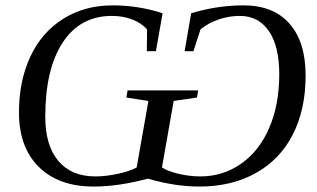

<svg xmlns="http://www.w3.org/2000/svg" viewBox="-20 -682 1176 712"><path d="M453.1 -346.7H714.8L710.4 -320.3L624 -307.6L580.6 -61Q599.6 -47.9 640.9 -37.8Q682.1 -27.8 723.6 -27.8Q806.2 -27.8 873.5 -74.5Q940.9 -121.1 978.3 -207.5Q1015.6 -293.9 1015.6 -406.7Q1015.6 -510.3 977.1 -566.7Q938.5 -623 869.6 -623Q829.6 -623 791.5 -610.1Q753.4 -597.2 723.6 -573.2L697.3 -492.2H664.6L689 -632.8Q785.2 -662.1 882.8 -662.1Q994.1 -662.1 1053.7 -594.2Q1113.3 -526.4 1113.3 -401.4Q1113.3 -275.9 1065.7 -182.9Q1018.1 -89.8 928.2 -40Q838.4 9.8 719.7 9.8Q628.4 9.8 528.3 -19.5Q418.9 9.8 327.6 9.8Q197.3 9.8 123.8 -63.2Q50.3 -136.2 50.3 -265.1Q50.3 -381.3 92.5 -471.9Q134.8 -562.5 214.4 -612.3Q293.9 -662.1 397.5 -662.1Q494.1 -662.1 583 -632.8L558.1 -492.2H524.4L525.4 -573.2Q503.4 -597.2 469.5 -610.1Q435.5 -623 395 -623Q277.3 -623 212.6 -524.4Q147.9 -425.8 147.9 -249Q147.9 -142.6 196.3 -85.2Q244.6 -27.8 333.5 -27.8Q373.5 -27.8 418.5 -37.8Q463.4 -47.9 486.8 -61L530.3 -307.6L448.7 -320.3Z"/></svg>

Font: Tinos
Style: Italic
Weight: 400
Italic angle: -16.333°
Designer: Steve Matteson
Foundry: Monotype Imaging Inc.
Version: Version 1.32